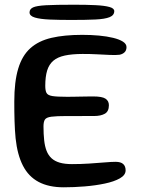

<svg xmlns="http://www.w3.org/2000/svg" viewBox="-20 -771 609 822"><path d="M252.7 30.9Q188.8 30.9 145.4 7.9Q102.1 -15.1 78.2 -61.7Q54.3 -108.2 46.8 -178.8Q45.1 -195.9 44 -214.2Q43 -232.5 42.3 -252.2Q41.6 -271.9 41.4 -292.8Q41.2 -313.8 41.2 -336.2Q41.2 -421.6 58 -477.2Q74.7 -532.9 109.8 -564.4Q144.8 -596 200 -608.9Q255.2 -621.8 331.8 -621.8Q369.3 -621.8 403.6 -618.7Q437.9 -615.5 464.4 -609Q490.9 -602.6 506.2 -592.8Q521.6 -583 521.6 -569.4Q521.6 -555.2 513.3 -547.2Q505 -539.2 491.8 -536.6Q476.2 -534.7 450.9 -535.8Q425.6 -536.9 395.2 -538.5Q364.7 -540.2 333.1 -540Q288.1 -539.8 257.4 -533.2Q226.8 -526.6 208.4 -511.1Q190.1 -495.6 181.9 -469.2Q173.8 -442.7 173.8 -403.5Q173.8 -383.2 179.1 -373.2Q184.4 -363.1 204 -359.8Q223.6 -356.6 266.4 -356.6Q276.9 -356.6 292.3 -356.8Q307.8 -357 324.6 -357.4Q341.3 -357.8 356.1 -357.9Q370.8 -358.1 379.6 -358.1Q417.1 -358.1 431.6 -348.6Q446.2 -339 446.2 -320.6Q446.2 -293.9 428.8 -284.1Q411.4 -274.3 382.8 -274.3Q370.6 -274.3 355.4 -274.3Q340.3 -274.3 324.2 -274.2Q308.1 -274.2 292.9 -274.2Q277.8 -274.2 266.1 -274.2Q221.4 -274.2 200.1 -271.4Q178.7 -268.6 172.4 -259.2Q166.2 -249.9 166.2 -229.9Q166.2 -196.9 169.1 -170.7Q171.9 -144.6 179.4 -125.3Q186.9 -106.1 200.7 -93.4Q214.5 -80.8 235.9 -74.6Q257.3 -68.4 288.1 -68.4Q326 -68.4 362.4 -70.8Q398.9 -73.2 428.5 -75.7Q458.1 -78.2 474.6 -78.2Q497.1 -78.2 507.4 -68.8Q517.8 -59.4 517.8 -41.6Q517.8 -21.4 493.1 -7.4Q468.4 6.6 428.6 14.9Q388.9 23.3 342.4 27.1Q296 30.9 252.7 30.9ZM286 -685.6Q233.1 -685.6 192.6 -687.3Q152.1 -689.1 129.3 -695.9Q106.5 -702.7 106.5 -717.8Q106.5 -732.1 121.3 -739.2Q136.1 -746.3 177.1 -748.6Q218.2 -750.8 297.4 -750.8Q350.3 -750.8 388.8 -748.9Q427.3 -747 448.3 -741.2Q469.2 -735.5 469.2 -723.4Q469.2 -705.6 449.1 -697.5Q428.9 -689.4 388.4 -687.5Q347.9 -685.6 286 -685.6Z"/></svg>

Font: Gluten Thin
Style: Regular
Weight: 100
Designer: Tyler Finck
Foundry: Etcetera Type Company
Version: Version 1.300